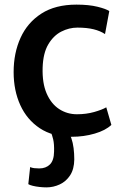

<svg xmlns="http://www.w3.org/2000/svg" viewBox="-20 -584 531 831"><path d="M39 -272Q39 -354.5 69 -420.5Q99 -486.5 159.2 -525.2Q219.5 -564 311 -564Q364.5 -564 402 -554.8Q439.5 -545.5 453 -536L434.5 -436.5Q414.5 -450 385.5 -457.2Q356.5 -464.5 315 -464.5Q279 -464.5 245.2 -447.2Q211.5 -430 189 -392Q166.5 -354 164.5 -291Q162.5 -224 182 -179.2Q201.5 -134.5 236 -112Q270.5 -89.5 313 -89.5Q353 -89.5 387.5 -99.2Q422 -109 440 -119.5L462 -43.5Q437 -19.5 390 -5.8Q343 8 290 8Q208 8 152.2 -29Q96.5 -66 67.8 -129.2Q39 -192.5 39 -272ZM102.5 213 110.5 139Q117.5 142.5 128 143.8Q138.5 145 150 145Q178.5 145 196 127.8Q213.5 110.5 214 72Q215 40 210.2 19.2Q205.5 -1.5 198.5 -15L249.5 -17L272.5 -15Q282.5 -4 289 14.8Q295.5 33.5 298.5 57Q301.5 80.5 301.5 106Q301 148 283.5 174.8Q266 201.5 238.5 214.2Q211 227 181 227Q167 227 151 225.2Q135 223.5 121.8 220.2Q108.5 217 102.5 213Z"/></svg>

Font: Merriweather Sans Medium
Style: Regular
Weight: 500
Designer: Eben Sorkin
Foundry: Eben Sorkin
Version: Version 2.001